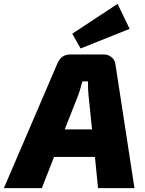

<svg xmlns="http://www.w3.org/2000/svg" viewBox="-65 -971 749 991"><path d="M351 -721 308 -797 542 -951 604 -822ZM425 -161H214L151 0H-45L232 -645Q251 -690 299 -690H471Q494 -690 511.5 -675Q529 -660 531 -638L629 0H441ZM410 -303 392 -479Q389 -503 389 -551H360Q351 -514 339 -480L269 -303Z"/></svg>

Font: Exo 2.0 Extra Bold
Style: Italic
Weight: 800
Italic angle: -8°
Designer: Natanael Gama
Version: Version 1.001;PS 001.001;hotconv 1.0.70;makeotf.lib2.5.58329